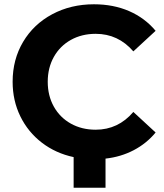

<svg xmlns="http://www.w3.org/2000/svg" viewBox="-20 -732 766 897"><path d="M603 -209 707 -113Q665 -62 605 -30.5Q545 1 473 9V145H324V2Q240 -16 175.5 -65.5Q111 -115 75 -188.5Q39 -262 39 -350Q39 -454 88 -536.5Q137 -619 224 -665.5Q311 -712 419 -712Q510 -712 583.5 -680Q657 -648 707 -588L603 -492Q532 -574 427 -574Q362 -574 311 -545.5Q260 -517 231.5 -466Q203 -415 203 -350Q203 -285 231.5 -234Q260 -183 311 -154.5Q362 -126 427 -126Q532 -126 603 -209Z"/></svg>

Font: mBank
Style: Bold
Weight: 700
Designer: Julieta Ulanovsky
Foundry: Julieta Ulanovsky
Version: Version 7.200